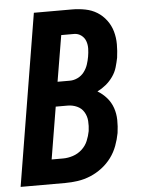

<svg xmlns="http://www.w3.org/2000/svg" viewBox="-53 -777 605 819"><g transform="rotate(-5 250.0 -367.5)"><path d="M2 0 123 -735H286Q315 -735 343 -729.5Q371 -724 393.5 -710Q416 -696 432.5 -674Q449 -652 456.5 -625.5Q464 -599 464 -570.5Q464 -542 460 -513Q456 -493 450 -472.5Q444 -452 431 -433.5Q418 -415 401 -401Q384 -387 364 -377Q386 -364 403 -344.5Q420 -325 428.5 -300.5Q437 -276 437.5 -248.5Q438 -221 434 -193Q429 -166 419 -139Q409 -112 392 -89Q375 -66 351.5 -48Q328 -30 301.5 -19Q275 -8 247.5 -4Q220 0 193 0ZM251 -433Q268 -433 284.5 -441Q301 -449 312 -463.5Q323 -478 328.5 -494.5Q334 -511 337 -528Q340 -545 340.5 -562Q341 -579 335.5 -594.5Q330 -610 316.5 -620Q303 -630 286 -630H231L198 -433ZM144 -105H193Q214 -105 235.5 -112Q257 -119 274 -134.5Q291 -150 299.5 -170.5Q308 -191 312 -212Q315 -234 313.5 -255Q312 -276 301.5 -293.5Q291 -311 272 -319.5Q253 -328 232 -328H181Z"/></g></svg>

Font: Iosevka Term Curly XBd Obl
Style: Regular
Weight: 800
Italic angle: -9°
Designer: Belleve Invis
Foundry: Belleve Invis
Version: Version 32.3.0